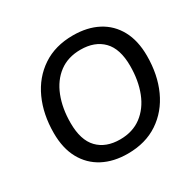

<svg xmlns="http://www.w3.org/2000/svg" viewBox="-156 -887 1087 1068"><g transform="rotate(-30 387.5 -352.5)"><path d="M374 9Q283 9 215.5 -26.5Q148 -62 110.5 -130Q73 -198 73 -296Q73 -416 116 -510.5Q159 -605 240.5 -659.5Q322 -714 436 -714Q528 -714 595.5 -678.5Q663 -643 700 -575Q737 -507 737 -410Q737 -289 694 -194.5Q651 -100 569.5 -45.5Q488 9 374 9ZM376 -81Q457 -81 513.5 -123.5Q570 -166 599 -240Q628 -314 628 -408Q628 -518 576 -571Q524 -624 433 -624Q352 -624 296 -582Q240 -540 211 -466Q182 -392 182 -298Q182 -188 233.5 -134.5Q285 -81 376 -81Z"/></g></svg>

Font: Nunito SemiBold
Style: Italic
Weight: 600
Italic angle: -9°
Designer: Vernon Adams
Foundry: Vernon Adams
Version: Version 3.601; ttfautohint (v1.8.2.53-6de2)